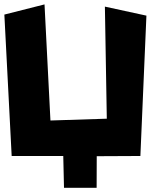

<svg xmlns="http://www.w3.org/2000/svg" viewBox="-26 -720 695 885"><path d="M27.8 -1 -5.9 -652.8 179.2 -699.7 206.5 -164.6 466.3 -172.9 457.5 -689.5 648.9 -647.9 621.1 -1 419.9 0 419.4 145.5H269L265.6 -1Z"/></svg>

Font: Lapsus Pro (theguybrush.com)
Style: Bold
Weight: 700
Designer: Jose Roses
Version: Version 1.00 February 9, 2018, initial release